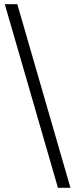

<svg xmlns="http://www.w3.org/2000/svg" viewBox="-20 -822 360 921"><path d="M3 -802H63L318 79H258Z"/></svg>

Font: Pack4
Style: Regular
Weight: 400
Version: Version 2.002